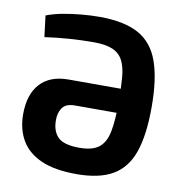

<svg xmlns="http://www.w3.org/2000/svg" viewBox="-80 -777 814 864"><g transform="rotate(10 326.5 -345.5)"><path d="M326 12Q226 12 164 -15.5Q102 -43 72.5 -93.5Q43 -144 43 -212Q43 -303 88 -352Q133 -401 217 -401H555V-291H266Q224 -291 208 -267Q192 -243 193 -210Q193 -161 220 -134Q247 -107 318 -107Q378 -107 407.5 -130.5Q437 -154 447 -204.5Q457 -255 457 -337Q457 -405 453 -452.5Q449 -500 433.5 -529.5Q418 -559 386 -572.5Q354 -586 299 -586Q246 -586 189 -582Q132 -578 77 -570L65 -667Q99 -680 139.5 -687.5Q180 -695 223 -699Q266 -703 305 -703Q420 -703 485.5 -666.5Q551 -630 579 -550.5Q607 -471 607 -344Q607 -216 580 -138Q553 -60 491.5 -24Q430 12 326 12Z"/></g></svg>

Font: Exo 2
Style: Bold
Weight: 700
Designer: Natanael Gama
Foundry: Natanael Gama
Version: Version 2.010